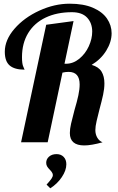

<svg xmlns="http://www.w3.org/2000/svg" viewBox="-20 -770 641 1039"><path d="M358 -50Q358 -72 364.5 -100.5Q371 -129 383 -174Q397 -221 404 -254Q411 -287 411 -313Q411 -381 351 -381Q335 -381 318 -377L238 0H94L230 -636L378 -656L329 -425H337Q376 -425 409 -452Q442 -479 460.5 -519.5Q479 -560 479 -599Q479 -645 451.5 -674.5Q424 -704 369 -704Q288 -704 227 -675Q166 -646 132.5 -591Q99 -536 99 -461Q99 -424 106 -409.5Q113 -395 113 -393Q59 -393 32.5 -415.5Q6 -438 6 -490Q6 -554 58.5 -614.5Q111 -675 193 -712.5Q275 -750 357 -750Q432 -750 483 -728Q534 -706 559 -669.5Q584 -633 584 -590Q584 -543 555 -496Q526 -449 476 -419Q514 -408 529.5 -382.5Q545 -357 545 -319Q545 -290 538 -257.5Q531 -225 518 -177Q510 -146 503 -116Q496 -86 496 -66Q496 -43 506.5 -25Q517 -7 535 0Q474 17 436 17Q358 17 358 -50ZM232 229Q251 208 258.5 197Q266 186 266 177Q266 170 261 162.5Q256 155 250 149Q240 139 235 130.5Q230 122 230 111Q230 91 245.5 77.5Q261 64 286 64Q310 64 324.5 79Q339 94 339 119Q339 152 314.5 188.5Q290 225 252 249Z"/></svg>

Font: Lobster
Style: Regular
Weight: 400
Designer: Impallari Type
Foundry: Impallari Type
Version: Version 2.100